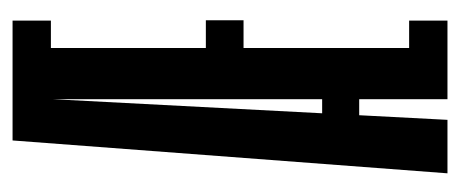

<svg xmlns="http://www.w3.org/2000/svg" viewBox="-228 -486 715 298"><g transform="rotate(-90 129.0 -337.5)"><path d="M8.5 0H91.5L124.5 -631L125 -675H59.5ZM63 -137H151.5V-194.5H74ZM123.5 0H245.5V-59.5H203V-316.5H246V-375H203V-615.5H245.5V-675H123.5Z"/></g></svg>

Font: Anybody UltraCondensed
Style: Regular
Weight: 400
Width: 1
Version: Version 1.113;gftools[0.9.25]